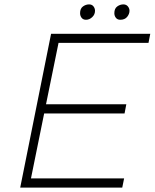

<svg xmlns="http://www.w3.org/2000/svg" viewBox="-20 -854 704 874"><path d="M371.5 -764Q358.5 -764 351.5 -773Q344.5 -782 344.5 -794Q344.5 -815 357.5 -824.5Q370.5 -834 385.5 -834Q398.5 -834 405.5 -825Q412.5 -816 412.5 -805Q412.5 -788 399.8 -776Q387 -764 371.5 -764ZM527.5 -764Q514.5 -764 507.5 -773Q500.5 -782 500.5 -794Q500.5 -815 513.5 -824.5Q526.5 -834 541.5 -834Q554.5 -834 562 -825Q569.5 -816 569.5 -805Q569.5 -790.5 558.8 -777.2Q548 -764 527.5 -764ZM536.5 0H72L212.5 -700H664L656 -659H246.5L189.5 -379.5H555L547 -337.5H181L121 -42H545Z"/></svg>

Font: Argentum Sans ExtraLight
Style: Italic
Weight: 200
Italic angle: -11°
Designer: Julieta Ulanovsky (font), Cristiano Sobral (main changes and remaster)
Foundry: Julieta Ulanovsky (font), Cristiano Sobral (main changes and remaster)
Version: Version 2.007;June 15, 2022;FontCreator 14.0.0.2814 64-bit; 